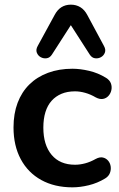

<svg xmlns="http://www.w3.org/2000/svg" viewBox="-20 -794 512 824"><path d="M291 10Q214 10 157 -21.5Q100 -53 69 -111Q38 -169 38 -247Q38 -306 55.5 -352.5Q73 -399 106 -431.5Q139 -464 186 -481.5Q233 -499 291 -499Q324 -499 362.5 -490Q401 -481 435 -460Q451 -450 456 -436Q461 -422 458 -407.5Q455 -393 445.5 -382.5Q436 -372 422 -369.5Q408 -367 391 -376Q369 -389 346 -395.5Q323 -402 302 -402Q269 -402 244 -391.5Q219 -381 201.5 -361.5Q184 -342 175 -313Q166 -284 166 -246Q166 -172 201.5 -129.5Q237 -87 302 -87Q323 -87 345.5 -93Q368 -99 391 -112Q408 -121 421.5 -118Q435 -115 444 -104.5Q453 -94 455 -79.5Q457 -65 451.5 -51Q446 -37 431 -28Q398 -8 361 1Q324 10 291 10ZM426 -597Q435 -581 430 -568Q425 -555 413 -548.5Q401 -542 387.5 -544Q374 -546 365 -560L284 -686L203 -560Q194 -546 180.5 -544Q167 -542 155 -548.5Q143 -555 138 -568Q133 -581 142 -597L214 -729Q226 -752 243.5 -763Q261 -774 284 -774Q307 -774 325 -763Q343 -752 355 -729Z"/></svg>

Font: Nunito ExtraLight
Style: Regular
Weight: 200
Designer: Vernon Adams
Foundry: Vernon Adams
Version: Version 3.602